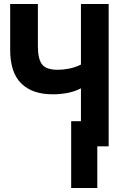

<svg xmlns="http://www.w3.org/2000/svg" viewBox="-20 -734 603 963"><path d="M337 209V-126H386V-291Q355 -275 319.5 -268Q284 -261 244 -261Q142 -261 86.5 -315.5Q31 -370 31 -485V-714H170V-503Q170 -438 191 -411Q212 -384 269 -384Q298 -384 327.5 -390Q357 -396 386 -410V-714H525V0H468V209Z"/></svg>

Font: Noto Sans Mono SemiCondensed
Style: Bold
Weight: 700
Width: 4
Designer: Monotype Design Team
Foundry: Monotype Imaging Inc.
Version: Version 2.014